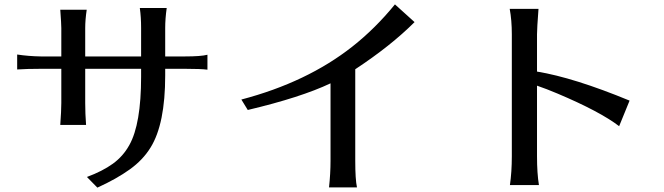

<svg xmlns="http://www.w3.org/2000/svg" viewBox="-20 -817 3040 879"><path d="M58.6 -499V-567.4Q110.4 -559.6 167 -558.6H260.7V-688.5Q260.7 -707 255.9 -772.5H377Q370.1 -726.6 370.1 -688.5V-558.6H626V-689.5Q626 -738.3 620.1 -780.3H743.2Q736.3 -731.4 736.3 -689.5V-558.6H826.2Q900.4 -558.6 929.7 -566.4V-498Q899.4 -502 827.1 -502H736.3V-471.7Q736.3 -250 669.9 -142.6Q634.8 -85 574.2 -41.5Q513.7 2 425.8 42L377.9 -6.8Q449.2 -33.2 496.6 -67.4Q543.9 -101.6 572.3 -153.3Q626 -249 626 -465.8V-502H370.1V-345.7Q370.1 -296.9 374 -245.1H255.9Q260.7 -310.5 260.7 -345.7V-502H167Q103.5 -502 58.6 -499Z M1085 -361.3Q1385.7 -440.4 1592.8 -603.5Q1698.2 -686.5 1788.1 -796.9L1877.9 -715.8Q1769.5 -607.4 1606.4 -500V-81.1Q1606.4 4.9 1614.3 41H1486.3Q1493.2 -22.5 1493.2 -81.1V-435.5Q1357.4 -371.1 1114.3 -313.5Z M2313.5 -776.4H2445.3Q2438.5 -685.5 2438.5 -660.2V-489.3Q2606.4 -461.9 2862.3 -356.4L2814.5 -239.3Q2726.6 -306.6 2532.2 -388.7Q2481.4 -410.2 2438.5 -424.8V-101.6Q2438.5 -23.4 2447.3 30.3H2314.5Q2323.2 -30.3 2323.2 -101.6V-660.2Q2323.2 -724.6 2313.5 -776.4Z"/></svg>

Font: GenEi LateMin v2
Style: Medium
Weight: 500
Designer: o_tamon (Modified)
Foundry: o_tamon / Adobe Systems Incorporated / FONT 910 / Philipp H. Poll
Version: Version 2.1;Original Version 1.004